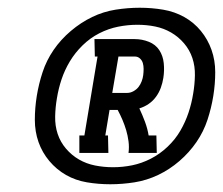

<svg xmlns="http://www.w3.org/2000/svg" viewBox="-20 -909 576 496"><path d="M185 -514V-559H198L232 -763H225L224 -808H328Q347 -808 364.5 -801Q382 -794 391.5 -779.5Q401 -765 403 -746Q405 -727 402 -708Q400 -695 395.5 -682.5Q391 -670 383 -659Q375 -648 364 -640.5Q353 -633 340 -629Q348 -612 354.5 -594.5Q361 -577 364 -559H384L385 -514H312Q314 -529 312 -544Q310 -559 306 -572.5Q302 -586 296.5 -599Q291 -612 284 -625H263L252 -559H259L260 -514ZM270 -669H309Q317 -669 325 -673.5Q333 -678 338 -684.5Q343 -691 346 -699Q349 -707 350 -715Q351 -723 351 -731Q351 -739 349 -746Q347 -753 341.5 -758Q336 -763 328 -763H286ZM265 -433Q234 -433 204.5 -438Q175 -443 150.5 -457Q126 -471 107.5 -493Q89 -515 79.5 -542Q70 -569 70 -599.5Q70 -630 75 -661Q80 -692 90 -722.5Q100 -753 118.5 -780Q137 -807 163 -829Q189 -851 218 -865Q247 -879 278.5 -884Q310 -889 341 -889Q372 -889 401.5 -884Q431 -879 456 -865Q481 -851 499 -829Q517 -807 526.5 -780Q536 -753 536 -722.5Q536 -692 531 -661Q526 -630 516 -599.5Q506 -569 487.5 -542Q469 -515 443.5 -493Q418 -471 388.5 -457Q359 -443 327.5 -438Q296 -433 265 -433ZM272 -477Q297 -477 321.5 -482Q346 -487 369.5 -499Q393 -511 413 -530Q433 -549 446 -571.5Q459 -594 467 -618Q475 -642 479 -667Q483 -690 483.5 -714Q484 -738 477 -759Q470 -780 455.5 -797Q441 -814 422 -825Q403 -836 381 -840.5Q359 -845 335 -845Q310 -845 285 -840Q260 -835 236.5 -823Q213 -811 193.5 -792Q174 -773 160.5 -750.5Q147 -728 139 -704Q131 -680 127 -655Q123 -632 122.5 -608Q122 -584 129 -563Q136 -542 150.5 -525Q165 -508 184 -497Q203 -486 225.5 -481.5Q248 -477 272 -477Z"/></svg>

Font: Iosevka Curly Slab Extrabold
Style: Italic
Weight: 800
Italic angle: -9°
Monospace: yes
Designer: Belleve Invis
Foundry: Belleve Invis
Version: Version 22.1.2; ttfautohint (v1.8.4)